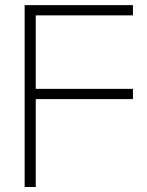

<svg xmlns="http://www.w3.org/2000/svg" viewBox="-20 -748 588 768"><path d="M78.6 0V-727.5H511.7V-686.5H123V-392.6H511.7V-351.6H123V0Z"/></svg>

Font: Inter Display ExtraLight
Style: Regular
Weight: 200
Designer: Rasmus Andersson
Foundry: rsms
Version: Version 4.000;git-a52131595